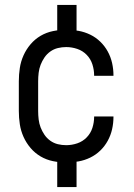

<svg xmlns="http://www.w3.org/2000/svg" viewBox="-20 -648 540 775"><path d="M247 8Q221 8 194 2.5Q167 -3 144 -16.5Q121 -30 103.5 -50.5Q86 -71 75 -95.5Q64 -120 60 -146.5Q56 -173 56 -200V-320Q56 -347 60 -373.5Q64 -400 75 -424.5Q86 -449 103.5 -469.5Q121 -490 144 -503.5Q167 -517 194 -522.5Q221 -528 247 -528Q272 -528 297 -523.5Q322 -519 344.5 -508Q367 -497 385 -479.5Q403 -462 415 -440Q427 -418 432.5 -393.5Q438 -369 438 -344Q438 -344 438 -343.5Q438 -343 438 -342H360Q360 -342 360 -342.5Q360 -343 360 -343Q360 -366 353 -388Q346 -410 330 -426.5Q314 -443 292 -450.5Q270 -458 247 -458Q230 -458 213.5 -454Q197 -450 183 -440Q169 -430 159.5 -416Q150 -402 144 -386.5Q138 -371 136 -354Q134 -337 134 -320V-200Q134 -183 136 -166Q138 -149 144 -133.5Q150 -118 159.5 -104Q169 -90 183 -80Q197 -70 213.5 -66Q230 -62 247 -62Q270 -62 292 -69.5Q314 -77 330 -93.5Q346 -110 353 -132Q360 -154 360 -177Q360 -177 360 -177.5Q360 -178 360 -178H438Q438 -177 438 -176.5Q438 -176 438 -176Q438 -151 432.5 -126.5Q427 -102 415 -80Q403 -58 385 -40.5Q367 -23 344.5 -12Q322 -1 297 3.5Q272 8 247 8ZM211 -485V-628H289V-485ZM211 107V-35H289V107Z"/></svg>

Font: Zed Sans
Style: Regular
Weight: 400
Designer: Belleve Invis
Foundry: Belleve Invis
Version: Version 1.0.0; ttfautohint (v1.8.4)